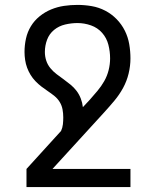

<svg xmlns="http://www.w3.org/2000/svg" viewBox="-20 -548 640 783"><path d="M88 215V141L229 -14Q235 -27 236.5 -41Q238 -55 238 -69Q238 -86 235 -102Q232 -118 223.5 -132Q215 -146 202 -156.5Q189 -167 175.5 -176Q162 -185 149 -195Q136 -205 124.5 -217Q113 -229 104.5 -243Q96 -257 90.5 -272Q85 -287 82.5 -303.5Q80 -320 80 -336Q80 -364 86 -391Q92 -418 106 -441Q120 -464 141.5 -481.5Q163 -499 188.5 -509.5Q214 -520 241 -524Q268 -528 296 -528Q325 -528 354 -523Q383 -518 409 -504.5Q435 -491 455.5 -470Q476 -449 489 -423Q502 -397 507 -368Q512 -339 512 -310Q512 -279 504.5 -248Q497 -217 482 -189.5Q467 -162 447 -138Q427 -114 406 -91L194 141H512V215ZM318 -111 346 -141Q362 -159 377.5 -177.5Q393 -196 405 -217Q417 -238 423 -262Q429 -286 429 -310Q429 -338 422 -365.5Q415 -393 396.5 -414Q378 -435 351 -444.5Q324 -454 296 -454Q271 -454 245.5 -448Q220 -442 200.5 -426Q181 -410 172 -386Q163 -362 163 -336Q163 -318 168.5 -301Q174 -284 185.5 -270Q197 -256 211 -245.5Q225 -235 239.5 -224.5Q254 -214 268 -202.5Q282 -191 292.5 -177Q303 -163 309.5 -146Q316 -129 318 -111Z"/></svg>

Font: Iosevka Extended
Style: Regular
Weight: 400
Width: 7
Monospace: yes
Designer: Belleve Invis
Foundry: Belleve Invis
Version: Version 32.5.0; ttfautohint (v1.8.4)